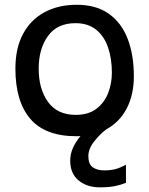

<svg xmlns="http://www.w3.org/2000/svg" viewBox="-20 -555 626 804"><path d="M300.5 15.5Q169 15.5 106.8 -57.5Q44.5 -130.5 44.5 -267.5Q44.5 -354 76.8 -413.5Q109 -473 166.8 -504Q224.5 -535 301.5 -535Q383 -535 436 -497.2Q489 -459.5 514.8 -392Q540.5 -324.5 540.5 -236Q540.5 -158.5 510.8 -101.2Q481 -44 426 -14Q399 6 374.5 37Q350 68 350 99Q350 133 368.8 145.8Q387.5 158.5 416 158.5Q444 158.5 464.5 152.8Q485 147 507.5 135V210.5Q490 218 463.8 223.8Q437.5 229.5 398.5 229.5Q344 229.5 309 200.5Q274 171.5 274 118Q274 89.5 286 63.2Q298 37 317 15Q308.5 15.5 300.5 15.5ZM296.5 -74Q351 -74 384.2 -99.8Q417.5 -125.5 433 -165.8Q448.5 -206 448.5 -250.5Q448.5 -310.5 432 -357.5Q415.5 -404.5 381.8 -431.2Q348 -458 296.5 -458Q219.5 -458 180.8 -404.2Q142 -350.5 142 -267.5Q142 -182 181.2 -128Q220.5 -74 296.5 -74Z"/></svg>

Font: Grandstander
Style: Regular
Weight: 400
Designer: Tyler Finck
Foundry: Etcetera Type Co
Version: Version 1.200; ttfautohint (v1.8.3)